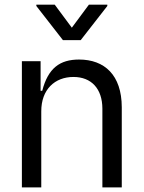

<svg xmlns="http://www.w3.org/2000/svg" viewBox="-20 -810 621 830"><path d="M137.1 -789.8V-784.1L252.1 -636.4H328.8L443.9 -784.1V-789.8H364.3L290.5 -690.3L216.6 -789.8ZM158.4 -328.1C158 -423.3 217 -477.3 297.6 -477.3C375 -477.3 422.2 -426.5 422.6 -340.9V0H506.4V-346.6C506 -485.8 431.8 -552.6 321.7 -552.6C239 -552.6 187.9 -515.6 162.6 -417.6H155.5V-545.5H74.6V0H158.4Z"/></svg>

Font: Riot Sans 2.0
Style: Regular
Weight: 400
Designer: Rasmus Andersson
Foundry: rsms
Version: Version 3.006;hotconv 1.0.109;makeotfexe 2.5.65596